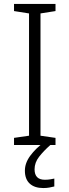

<svg xmlns="http://www.w3.org/2000/svg" viewBox="-20 -734 351 972"><path d="M261 0H51V-36L127 -47V-666L51 -678V-714H261V-678L185 -666V-47L261 -36ZM155 123Q155 176 207 176Q222 176 234 174Q246 172 255 170V210Q243 213 229.5 215.5Q216 218 199 218Q155 218 130.5 195.5Q106 173 106 130Q106 91 133.5 54Q161 17 202 -13L235 0Q201 30 178 59.5Q155 89 155 123Z"/></svg>

Font: Noto Sans Gurmukhi UI Light
Style: Regular
Weight: 300
Designer: Jelle Bosma - Monotype Design Team
Foundry: Monotype Imaging Inc.
Version: Version 2.004; ttfautohint (v1.8.4.7-5d5b)